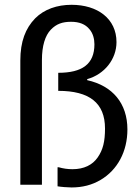

<svg xmlns="http://www.w3.org/2000/svg" viewBox="-20 -785 588 816"><path d="M521.5 -234.9C521.5 -345.7 458.5 -420.4 350.6 -444.3V-448.7C424.3 -469.2 475.1 -533.7 475.1 -606C475.1 -705.6 394.5 -764.6 284.2 -764.6C222.2 -764.6 168 -745.6 129.4 -707C88.4 -664.6 66.4 -608.9 66.4 -527.3V0H158.2V-530.3C158.2 -590.3 171.9 -633.8 195.8 -658.7C219.7 -683.6 245.6 -692.4 282.2 -692.4C316.9 -692.4 342.8 -682.1 359.9 -661.1C375 -644 381.3 -620.1 381.3 -596.7C381.3 -512.2 329.1 -475.6 227.5 -475.6V-398.9C359.9 -398.9 426.3 -347.7 426.3 -238.8C426.3 -184.6 418 -148.4 395 -115.7C373 -84 336.9 -65.9 288.1 -65.9C267.6 -65.9 248 -68.8 229.5 -74.2H224.6V6.8C237.8 9.3 269.5 11.7 284.2 11.7C330.6 11.7 371.6 1 407.7 -20.5C479.5 -63 521.5 -141.1 521.5 -234.9Z"/></svg>

Font: SG Kara
Style: Regular
Weight: 400
Designer: Damoon Khanjanzadeh
Version: Version 1.000